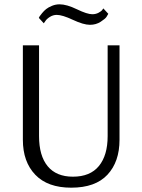

<svg xmlns="http://www.w3.org/2000/svg" viewBox="-20 -860 660 890"><path d="M397 -745Q367 -745 318 -768Q269 -791 243 -791Q226 -791 211 -781.5Q196 -772 190 -762L183 -752L160 -777Q161 -780 163.5 -784Q166 -788 175 -799Q184 -810 194 -818Q204 -826 221 -833Q238 -840 256 -840Q289 -840 336.5 -817Q384 -794 408 -794Q424 -794 437 -801Q450 -808 454 -814L459 -821L482 -796Q479 -790 473.5 -781.5Q468 -773 446.5 -759Q425 -745 397 -745ZM310 10Q201 10 143.5 -50Q86 -110 86 -212V-650H161V-229Q161 -138 201 -89.5Q241 -41 318 -41Q398 -41 438.5 -90.5Q479 -140 479 -229V-650H534V-212Q534 -110 478 -50Q422 10 310 10Z"/></svg>

Font: Arsenal
Style: Regular
Weight: 400
Designer: Andrij Shevchenko
Foundry: Stairsfor
Version: Version 2.001;PS 002.001;hotconv 1.0.88;makeotf.lib2.5.64775